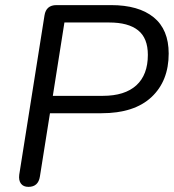

<svg xmlns="http://www.w3.org/2000/svg" viewBox="-20 -725 681 752"><path d="M91.3 6.9Q71.5 6.9 62 -5.9Q52.5 -18.7 55.4 -41L154.3 -664.8Q160.6 -705 201.3 -705H415Q523 -705 581.9 -657.2Q640.7 -609.3 640.7 -515.4Q640.7 -407.8 573.2 -344.6Q505.6 -281.5 377.5 -281.5H175.7L136.3 -33.7Q130 6.9 91.3 6.9ZM232.3 -636.9 186.9 -349.6H382.5Q468.8 -349.6 514 -390.8Q559.1 -431.9 559.1 -510.1Q559.1 -575.8 520.8 -606.3Q482.5 -636.9 407.9 -636.9Z"/></svg>

Font: Nunito Variable Extra Light
Style: Italic
Weight: 200
Italic angle: -9°
Designer: Vernon Adams
Foundry: Vernon Adams
Version: Version 3.602